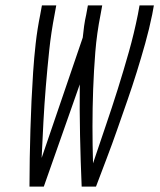

<svg xmlns="http://www.w3.org/2000/svg" viewBox="-20 -690 590 710"><path d="M89 0Q89 -53 90 -105.5Q91 -158 92.5 -211Q94 -264 96.5 -317Q99 -370 102.5 -423Q106 -476 112 -529.5Q118 -583 129 -637L135 -670H188L182 -637Q169 -570 162 -503.5Q155 -437 149.5 -370.5Q144 -304 140.5 -238Q137 -172 134 -106L286 -551Q288 -572 291 -593.5Q294 -615 299 -637L305 -670H358L352 -637Q338 -567 332.5 -498Q327 -429 324.5 -360Q322 -291 322 -222.5Q322 -154 324 -86Q347 -155 370.5 -223.5Q394 -292 415.5 -360.5Q437 -429 456.5 -498Q476 -567 490 -637L496 -670H549L543 -637Q532 -583 517 -529.5Q502 -476 485.5 -423Q469 -370 450.5 -317Q432 -264 413.5 -211Q395 -158 375 -105.5Q355 -53 335 0H282Q278 -94 276 -188.5Q274 -283 275 -378L142 0Z"/></svg>

Font: Lode Dark
Style: Italic
Weight: 400
Italic angle: -11°
Monospace: yes
Designer: Belleve Invis
Foundry: Belleve Invis
Version: Version 29.2.0; ttfautohint (v1.8.3)